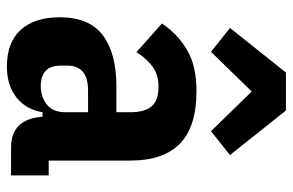

<svg xmlns="http://www.w3.org/2000/svg" viewBox="-166 -670 848 556"><g transform="rotate(90 258.0 -392.0)"><path d="M407 0Q325 0 318 -91H305Q297 -43 262 -15.5Q227 12 173 12Q102 12 66 -28.5Q30 -69 30 -141Q30 -227 82.5 -266Q135 -305 229 -305H305V-346Q305 -387 288 -407Q271 -427 231 -427Q196 -427 172.5 -409.5Q149 -392 131 -363L48 -437Q80 -484 126 -510.5Q172 -537 244 -537Q347 -537 396 -489Q445 -441 445 -346V-109H488V0ZM229 -86Q260 -86 282.5 -103.5Q305 -121 305 -158V-223H242Q170 -223 170 -163V-144Q170 -114 185.5 -100Q201 -86 229 -86ZM300 -796 429 -634 360 -579 245 -697 130 -579 61 -634 190 -796Z"/></g></svg>

Font: IBM Plex Sans Cond
Style: Bold
Weight: 700
Width: 3
Designer: Mike Abbink, Paul van der Laan, Pieter van Rosmalen
Foundry: Bold Monday
Version: Version 1.3